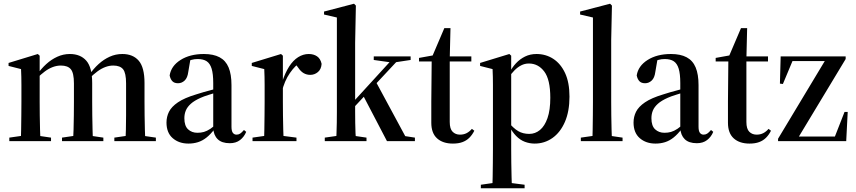

<svg xmlns="http://www.w3.org/2000/svg" viewBox="-20 -758 4594 1031"><path d="M30 0V-19L121 -32H165L254 -19V0ZM91 0Q93 -24 93.5 -61.5Q94 -99 94.5 -138.5Q95 -178 95 -211V-249Q95 -279 95 -302Q95 -325 94.5 -345.5Q94 -366 93 -387L26 -404V-420L183 -468L193 -459V-366V-360V-211Q193 -178 193.5 -138.5Q194 -99 195 -61.5Q196 -24 198 0ZM313 0V-19L402 -32H447L535 -19V0ZM371 0Q374 -24 375 -61.5Q376 -99 376.5 -138.5Q377 -178 377 -211V-310Q377 -366 360.5 -386Q344 -406 307 -406Q285 -406 263.5 -398Q242 -390 221 -374.5Q200 -359 178 -337L173 -357H179Q201 -389 228.5 -414Q256 -439 288 -453.5Q320 -468 355 -468Q412 -468 443.5 -432Q475 -396 475 -312V-211Q475 -178 475.5 -138.5Q476 -99 477 -61.5Q478 -24 479 0ZM594 0V-19L683 -32H727L817 -19V0ZM653 0Q655 -24 656 -61.5Q657 -99 657 -138.5Q657 -178 657 -211V-310Q657 -366 641 -386Q625 -406 588 -406Q567 -406 545.5 -398Q524 -390 502.5 -374Q481 -358 459 -336L453 -357H460Q482 -389 509.5 -414Q537 -439 569 -453.5Q601 -468 637 -468Q694 -468 725 -432Q756 -396 756 -312V-211Q756 -178 756.5 -138.5Q757 -99 758 -61.5Q759 -24 761 0Z M992 13Q941 13 907.5 -16Q874 -45 874 -100Q874 -131 887.5 -158Q901 -185 935.5 -208.5Q970 -232 1033 -251Q1050 -257 1072 -263Q1094 -269 1121.5 -276.5Q1149 -284 1179 -291V-273Q1134 -259 1103.5 -249.5Q1073 -240 1058 -233Q1024 -218 1005 -201Q986 -184 978 -165Q970 -146 970 -123Q970 -82 990 -63.5Q1010 -45 1040 -45Q1059 -45 1075 -49.5Q1091 -54 1110 -66.5Q1129 -79 1154 -104L1162 -65H1132Q1111 -37 1089 -19.5Q1067 -2 1043 5.5Q1019 13 992 13ZM1214 11Q1171 11 1149 -10.5Q1127 -32 1125 -70V-73V-312Q1125 -361 1116.5 -389Q1108 -417 1090 -429Q1072 -441 1041 -441Q1024 -441 1008 -436.5Q992 -432 975 -426L1004 -448L991 -372Q987 -340 971.5 -325.5Q956 -311 936 -311Q916 -311 905.5 -322Q895 -333 891 -353Q899 -404 949.5 -436Q1000 -468 1075 -468Q1126 -468 1159 -450.5Q1192 -433 1207.5 -396Q1223 -359 1223 -301V-78Q1223 -54 1230.5 -44.5Q1238 -35 1250 -35Q1261 -35 1269.5 -40.5Q1278 -46 1290 -60L1302 -50Q1291 -23 1269 -6Q1247 11 1214 11Z M1336 0V-19L1427 -32H1471L1572 -19V0ZM1397 0Q1399 -24 1399.5 -61.5Q1400 -99 1400.5 -138.5Q1401 -178 1401 -211V-249Q1401 -279 1401 -302Q1401 -325 1400.5 -345.5Q1400 -366 1399 -387L1332 -404V-420L1489 -468L1499 -459V-317V-314V-211Q1499 -178 1499.5 -138.5Q1500 -99 1501 -61.5Q1502 -24 1504 0ZM1493 -263 1480 -315H1494Q1511 -367 1532.5 -400.5Q1554 -434 1581 -451Q1608 -468 1638 -468Q1664 -468 1682.5 -455.5Q1701 -443 1707 -415Q1705 -386 1687 -371Q1669 -356 1646 -356Q1627 -356 1611 -365Q1595 -374 1581 -395L1561 -422L1594 -423Q1566 -408 1536.5 -365.5Q1507 -323 1493 -263Z M1724 0V-19L1815 -32H1859L1948 -19V0ZM1785 0Q1786 -18 1787 -43.5Q1788 -69 1788.5 -98.5Q1789 -128 1789 -157Q1789 -186 1789 -211V-664L1720 -680V-696L1881 -738L1891 -728L1887 -528V-211Q1887 -186 1887 -157Q1887 -128 1887.5 -98.5Q1888 -69 1889 -43.5Q1890 -18 1892 0ZM1838 -136V-174H1843L1972 -315L2100 -455H2136ZM2058 0 1928 -249 1999 -318 2156 -27 2208 -19V0ZM1987 -436V-455H2185V-436L2099 -423H2079Z M2350 -428V-455H2511V-428ZM2412 13Q2358 13 2327 -15Q2296 -43 2296 -99Q2296 -129 2296 -153Q2296 -177 2296 -213L2298 -428H2230V-447L2330 -465L2296 -443L2366 -607H2399L2395 -443V-436V-103Q2395 -66 2410.5 -50.5Q2426 -35 2450 -35Q2470 -35 2485.5 -43Q2501 -51 2514 -66L2527 -56Q2516 -34 2500.5 -18.5Q2485 -3 2463.5 5Q2442 13 2412 13Z M2562 253V234L2653 221H2696L2797 234V253ZM2623 253Q2625 228 2625.5 191.5Q2626 155 2626.5 115Q2627 75 2627 42V-249Q2627 -279 2627 -302Q2627 -325 2626.5 -345.5Q2626 -366 2625 -387L2558 -404V-420L2715 -468L2725 -459V-376V-372V-79V-75V42Q2725 75 2725.5 115Q2726 155 2727 191.5Q2728 228 2729 253ZM2851 13Q2824 13 2798.5 3.5Q2773 -6 2751.5 -28Q2730 -50 2712 -85H2699L2706 -106Q2737 -69 2762.5 -54Q2788 -39 2822 -39Q2854 -39 2879.5 -60Q2905 -81 2920 -124Q2935 -167 2935 -233Q2935 -331 2902.5 -374Q2870 -417 2820 -417Q2798 -417 2778.5 -407Q2759 -397 2742 -379.5Q2725 -362 2709 -339L2703 -364H2714Q2729 -395 2750.5 -418Q2772 -441 2799.5 -454.5Q2827 -468 2861 -468Q2911 -468 2951 -442Q2991 -416 3014.5 -365.5Q3038 -315 3038 -239Q3038 -160 3013.5 -103.5Q2989 -47 2946.5 -17Q2904 13 2851 13Z M3099 0V-19L3190 -32H3234L3323 -19V0ZM3160 0Q3162 -24 3162.5 -61.5Q3163 -99 3163.5 -138.5Q3164 -178 3164 -211V-664L3095 -680V-696L3256 -738L3266 -728L3262 -544V-211Q3262 -178 3262.5 -138.5Q3263 -99 3264 -61.5Q3265 -24 3267 0Z M3500 13Q3449 13 3415.5 -16Q3382 -45 3382 -100Q3382 -131 3395.5 -158Q3409 -185 3443.5 -208.5Q3478 -232 3541 -251Q3558 -257 3580 -263Q3602 -269 3629.5 -276.5Q3657 -284 3687 -291V-273Q3642 -259 3611.5 -249.5Q3581 -240 3566 -233Q3532 -218 3513 -201Q3494 -184 3486 -165Q3478 -146 3478 -123Q3478 -82 3498 -63.5Q3518 -45 3548 -45Q3567 -45 3583 -49.5Q3599 -54 3618 -66.5Q3637 -79 3662 -104L3670 -65H3640Q3619 -37 3597 -19.5Q3575 -2 3551 5.5Q3527 13 3500 13ZM3722 11Q3679 11 3657 -10.5Q3635 -32 3633 -70V-73V-312Q3633 -361 3624.5 -389Q3616 -417 3598 -429Q3580 -441 3549 -441Q3532 -441 3516 -436.5Q3500 -432 3483 -426L3512 -448L3499 -372Q3495 -340 3479.5 -325.5Q3464 -311 3444 -311Q3424 -311 3413.5 -322Q3403 -333 3399 -353Q3407 -404 3457.5 -436Q3508 -468 3583 -468Q3634 -468 3667 -450.5Q3700 -433 3715.5 -396Q3731 -359 3731 -301V-78Q3731 -54 3738.5 -44.5Q3746 -35 3758 -35Q3769 -35 3777.5 -40.5Q3786 -46 3798 -60L3810 -50Q3799 -23 3777 -6Q3755 11 3722 11Z M3943 -428V-455H4104V-428ZM4005 13Q3951 13 3920 -15Q3889 -43 3889 -99Q3889 -129 3889 -153Q3889 -177 3889 -213L3891 -428H3823V-447L3923 -465L3889 -443L3959 -607H3992L3988 -443V-436V-103Q3988 -66 4003.5 -50.5Q4019 -35 4043 -35Q4063 -35 4078.5 -43Q4094 -51 4107 -66L4120 -56Q4109 -34 4093.5 -18.5Q4078 -3 4056.5 5Q4035 13 4005 13Z M4158 0V-13L4419 -447V-421L4415 -430H4315H4199L4240 -441L4184 -307L4168 -309L4172 -455H4521V-441L4258 -5L4266 -40V-25H4373H4499L4459 -14L4515 -157H4532L4524 0Z"/></svg>

Font: Source Serif 4 60pt SemiBold
Style: Regular
Weight: 600
Version: Version 4.004;hotconv 1.0.116;makeotfexe 2.5.65601